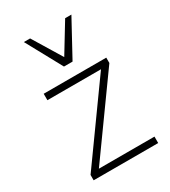

<svg xmlns="http://www.w3.org/2000/svg" viewBox="-184 -840 822 930"><g transform="rotate(-30 227.0 -374.5)"><path d="M60 0V-30L369 -461V-448H60V-484H410V-454L100 -22V-36H421V0ZM211 -549 102 -749H137L235 -588L333 -749H368L259 -549Z"/></g></svg>

Font: Nunito Sans 12pt ExtraLight 12pt ExtraLight
Style: Regular
Weight: 250
Version: Version 3.101;gftools[0.9.27]